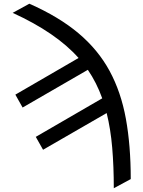

<svg xmlns="http://www.w3.org/2000/svg" viewBox="-20 -781 756 1014"><path d="M46.9 -713.1 134.9 -761.4Q291.2 -692.5 394.7 -605.3Q498.2 -518.1 558.8 -406.4Q619.3 -294.7 644.9 -153.4Q670.5 -12.1 670.5 164.8L581 213.1Q581 97.7 572.6 -0.9Q564.3 -99.4 543.3 -183.9L207.4 9.9L169 -58.2L519.9 -261.7Q490.4 -344.1 443.9 -412.3L99.4 -213.1L61.1 -281.2L394.9 -474.8Q276.6 -608.3 46.9 -713.1Z"/></svg>

Font: Interface
Style: Regular
Weight: 400
Designer: Rasmus Andersson
Foundry: rsms
Version: Version 1.8